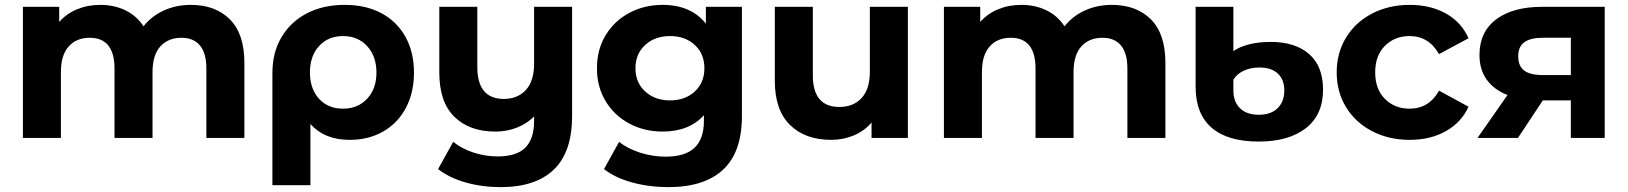

<svg xmlns="http://www.w3.org/2000/svg" viewBox="-20 -566 6681 788"><path d="M983 -308V0H827V-284Q827 -348 800.5 -379.5Q774 -411 725 -411Q670 -411 638 -375.5Q606 -340 606 -270V0H450V-284Q450 -411 348 -411Q294 -411 262 -375.5Q230 -340 230 -270V0H74V-538H223V-476Q253 -510 296.5 -528Q340 -546 392 -546Q449 -546 495 -523.5Q541 -501 569 -458Q602 -500 652.5 -523Q703 -546 763 -546Q864 -546 923.5 -486.5Q983 -427 983 -308Z M1679 -268Q1679 -186 1646 -123.5Q1613 -61 1553 -26.5Q1493 8 1415 8Q1312 8 1254 -57V194H1098V-267Q1098 -350 1135 -413Q1172 -476 1239 -511Q1306 -546 1395 -546Q1481 -546 1545 -512Q1609 -478 1644 -415Q1679 -352 1679 -268ZM1525 -268Q1525 -335 1487 -376.5Q1449 -418 1388 -418Q1327 -418 1289.5 -377Q1252 -336 1252 -269Q1252 -202 1289 -161Q1326 -120 1388 -120Q1449 -120 1487 -161Q1525 -202 1525 -268Z M2328 -538V-90Q2328 58 2253 130Q2178 202 2035 202Q1959 202 1891.5 183Q1824 164 1778 128L1840 16Q1874 44 1923 60Q1972 76 2022 76Q2100 76 2136 40Q2172 4 2172 -70V-88Q2142 -58 2101 -42Q2060 -26 2013 -26Q1907 -26 1845 -86.5Q1783 -147 1783 -268V-538H1939V-291Q1939 -160 2048 -160Q2104 -160 2138 -196.5Q2172 -233 2172 -305V-538Z M3025 -538V-90Q3025 58 2948 130Q2871 202 2723 202Q2645 202 2575 183Q2505 164 2459 128L2521 16Q2555 44 2607 60.5Q2659 77 2711 77Q2792 77 2830.5 40.5Q2869 4 2869 -70V-93Q2808 -26 2699 -26Q2625 -26 2563.5 -58.5Q2502 -91 2466 -150Q2430 -209 2430 -286Q2430 -363 2466 -422Q2502 -481 2563.5 -513.5Q2625 -546 2699 -546Q2816 -546 2877 -469V-538ZM2871 -286Q2871 -345 2831.5 -381.5Q2792 -418 2730 -418Q2668 -418 2628 -381.5Q2588 -345 2588 -286Q2588 -227 2628 -190.5Q2668 -154 2730 -154Q2792 -154 2831.5 -190.5Q2871 -227 2871 -286Z M3706 -538V0H3557V-63Q3527 -28 3483.5 -10Q3440 8 3391 8Q3285 8 3222.5 -53Q3160 -114 3160 -234V-538H3316V-257Q3316 -127 3425 -127Q3482 -127 3516 -163.5Q3550 -200 3550 -272V-538Z M4763 -308V0H4607V-284Q4607 -348 4580.5 -379.5Q4554 -411 4505 -411Q4450 -411 4418 -375.5Q4386 -340 4386 -270V0H4230V-284Q4230 -411 4128 -411Q4074 -411 4042 -375.5Q4010 -340 4010 -270V0H3854V-538H4003V-476Q4033 -510 4076.5 -528Q4120 -546 4172 -546Q4229 -546 4275 -523.5Q4321 -501 4349 -458Q4382 -500 4432.5 -523Q4483 -546 4543 -546Q4644 -546 4703.5 -486.5Q4763 -427 4763 -308Z M4887 -210V-538H5042V-356Q5067 -374 5106.5 -384Q5146 -394 5195 -394Q5296 -394 5353 -344Q5410 -294 5410 -198Q5410 -95 5339.5 -40Q5269 15 5146 15Q5018 15 4952.5 -42Q4887 -99 4887 -210ZM5251 -195Q5251 -239 5224.5 -264Q5198 -289 5149 -289Q5113 -289 5085 -276Q5057 -263 5042 -239V-195Q5042 -148 5069.5 -121.5Q5097 -95 5146 -95Q5196 -95 5223.5 -122Q5251 -149 5251 -195Z M5466 -269Q5466 -349 5504.5 -412Q5543 -475 5611.5 -510.5Q5680 -546 5766 -546Q5851 -546 5914.5 -510.5Q5978 -475 6007 -409L5886 -344Q5844 -418 5765 -418Q5704 -418 5664 -378Q5624 -338 5624 -269Q5624 -200 5664 -160Q5704 -120 5765 -120Q5845 -120 5886 -194L6007 -128Q5978 -64 5914.5 -28Q5851 8 5766 8Q5680 8 5611.5 -27.5Q5543 -63 5504.5 -126Q5466 -189 5466 -269Z M6566 -538V0H6427V-154H6312L6210 0H6044L6167 -176Q6111 -198 6081.5 -239.5Q6052 -281 6052 -340Q6052 -435 6120.5 -486.5Q6189 -538 6309 -538ZM6211 -335Q6211 -295 6235.5 -276.5Q6260 -258 6310 -258H6427V-411H6312Q6262 -411 6236.5 -393Q6211 -375 6211 -335Z"/></svg>

Font: Montserrat Alternates
Style: Bold
Weight: 700
Designer: Julieta Ulanovsky
Foundry: Julieta Ulanovsky
Version: Version 7.200